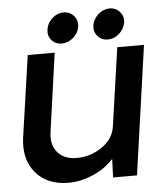

<svg xmlns="http://www.w3.org/2000/svg" viewBox="-52 -764 707 816"><g transform="rotate(-5 301.5 -355.5)"><path d="M231 -586Q204 -586 187.5 -605Q171 -624 175 -651Q179 -678 200.5 -697.5Q222 -717 249 -717Q276 -717 293 -697.5Q310 -678 306 -651Q302 -624 279.5 -605Q257 -586 231 -586ZM427 -586Q401 -586 384 -605Q367 -624 371 -651Q375 -678 397 -697.5Q419 -717 446 -717Q472 -717 489 -697.5Q506 -678 502 -651Q497 -624 475.5 -605Q454 -586 427 -586ZM578 -550 500 0H398L401 -79Q366 -40 313 -17Q260 6 208 6Q117 6 68 -52.5Q19 -111 32 -203L82 -550H197L150 -216Q142 -162 170 -129Q198 -96 252 -96Q311 -96 360 -130Q409 -164 416 -216L464 -550Z"/></g></svg>

Font: Oakes Grotesk Medium
Style: Italic
Weight: 500
Italic angle: -8°
Designer: Samuel Oakes
Foundry: Samuel Oakes
Version: Version 1.000;PS 001.000;hotconv 1.0.88;makeotf.lib2.5.64775